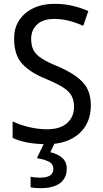

<svg xmlns="http://www.w3.org/2000/svg" viewBox="-20 -744 539 1004"><path d="M455 -193Q455 -99 392.5 -44.5Q330 10 225 10Q171 10 125 1.5Q79 -7 46 -23V-109Q81 -92 129.5 -80Q178 -68 226 -68Q295 -68 331 -100.5Q367 -133 367 -185Q367 -220 353.5 -244Q340 -268 308 -288Q276 -308 221 -331Q139 -364 96.5 -410Q54 -456 54 -540Q53 -596 80 -637.5Q107 -679 155 -701.5Q203 -724 265 -724Q317 -724 362 -713Q407 -702 442 -686L415 -609Q380 -625 342 -635Q304 -645 264 -645Q205 -645 174 -616Q143 -587 143 -541Q143 -504 156 -480.5Q169 -457 199.5 -437.5Q230 -418 282 -397Q367 -361 411 -316Q455 -271 455 -193ZM329 138Q329 187 294 213.5Q259 240 192 240Q158 240 140 235V180Q159 185 189 185Q259 185 259 140Q259 113 235 101Q211 89 173 83L213 0H268L243 52Q281 60 305 81Q329 102 329 138Z"/></svg>

Font: Noto Sans Myanmar SemiCondensed
Style: Regular
Weight: 400
Width: 4
Designer: Monotype Design Team
Foundry: Monotype Imaging Inc.
Version: Version 2.107; ttfautohint (v1.8.4.7-5d5b)